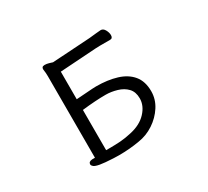

<svg xmlns="http://www.w3.org/2000/svg" viewBox="-141 -941 1283 1182"><g transform="rotate(-30 500.0 -350.0)"><path d="M542 0Q473 12 398 12L359 11Q295 8 265 2.5Q235 -3 225 -11.5Q215 -20 215 -28Q215 -47 241 -49H261V-630Q261 -641 260 -653Q257 -672 257 -679Q257 -693 266 -697Q272 -699 277 -699Q292 -699 307 -694.5Q322 -690 325 -689Q328 -688 329.5 -687.5Q331 -687 332 -687L601 -704Q623 -706 649 -709Q675 -712 684 -712Q702 -712 713 -692Q724 -672 724 -654Q724 -631 705 -631H632Q616 -631 602 -630L344 -613V-417Q365 -418 416.5 -422Q468 -426 486 -426Q568 -426 631.5 -406.5Q695 -387 730.5 -344Q766 -301 766 -231Q766 -174 734.5 -125Q703 -76 652.5 -42.5Q602 -9 542 0ZM344 -55H374Q409 -55 445.5 -57.5Q482 -60 525 -70Q599 -86 641 -131Q683 -176 683 -228Q683 -274 657.5 -301Q632 -328 591 -340Q550 -352 512 -352Q440 -352 344 -341Z"/></g></svg>

Font: Moon Stars Kai
Style: Bold
Weight: 700
Designer: GuiWonder
Version: Version 1.101